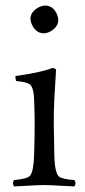

<svg xmlns="http://www.w3.org/2000/svg" viewBox="-20 -667 307 692"><path d="M89.8 -599.1Q89.8 -624 118.2 -640.1Q130.9 -646.5 142.1 -647Q170.9 -647 185.1 -616.2Q189.9 -605 189.9 -595.2Q189.9 -570.8 163.6 -554.7Q150.9 -547.4 138.2 -546.9Q111.3 -546.9 96.2 -575.7Q90.3 -587.9 89.8 -599.1ZM175.8 -108.9Q177.2 -43.5 192.9 -30.3Q205.6 -21 248 -18.1Q256.3 -6.3 248 4.9Q228.5 4.4 198.2 2.4Q162.1 0 140.1 0Q116.7 0 79.6 2.4Q48.8 4.4 30.8 4.9Q22.5 -6.8 30.8 -18.1Q77.6 -22 88.4 -33.7Q101.1 -49.3 103 -108.9Q105 -175.3 105 -220.7Q105 -248.5 103 -307.1Q101.6 -354.5 85.4 -364.3Q73.2 -371.6 38.1 -375Q34.7 -387.2 36.1 -393.1Q123.5 -404.8 168.9 -421.9Q180.7 -420.9 182.1 -415Q182.1 -413.6 175.8 -311.5Q173.8 -270.5 173.8 -219.7Q173.8 -193.4 175.8 -108.9Z"/></svg>

Font: Linux Libertine Display O
Style: Regular
Weight: 400
Designer: Philipp H. Poll
Foundry: Philipp H. Poll
Version: Version 5.0.9